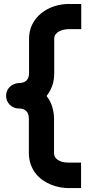

<svg xmlns="http://www.w3.org/2000/svg" viewBox="-20 -833 464 968"><path d="M389.6 -686H326.7Q314.5 -686 301.5 -683.3Q288.6 -680.7 277.8 -674.8Q267.1 -668.9 260.3 -659.7Q253.4 -650.4 253.4 -637.2V-636.2V-464.8Q253.4 -427.2 242.7 -398.7Q231.9 -370.1 214.8 -349.1Q235.4 -322.8 243.9 -292.5Q252.4 -262.2 252.4 -235.8V-63Q252.4 -45.9 261.2 -35.9Q270 -25.9 282.2 -20.8Q294.4 -15.6 306.6 -14.4Q318.8 -13.2 325.7 -13.2H388.7V115.2H324.7Q304.7 115.2 282 111.1Q259.3 106.9 237.1 97.9Q214.8 88.9 194.6 74.7Q174.3 60.5 158.9 40.5Q143.6 20.5 134.5 -5.4Q125.5 -31.2 125.5 -64V-234.9Q125.5 -260.7 112.1 -273.4Q98.6 -286.1 74.7 -286.1Q61 -286.1 49.3 -291.3Q37.6 -296.4 29.1 -304.9Q20.5 -313.5 15.6 -325.2Q10.7 -336.9 10.7 -350.1Q10.7 -363.3 15.6 -374.8Q20.5 -386.2 29.1 -394.8Q37.6 -403.3 49.1 -408.4Q60.5 -413.6 73.7 -414.1Q100.1 -414.1 113.3 -427Q126.5 -439.9 126.5 -464.8V-637.2Q126.5 -679.2 143.6 -711.9Q160.6 -744.6 189 -767.1Q217.3 -789.6 253.2 -801.3Q289.1 -813 326.7 -813H389.6Z"/></svg>

Font: Audiowide
Style: Regular
Weight: 400
Version: Version 1.003